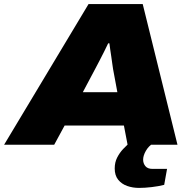

<svg xmlns="http://www.w3.org/2000/svg" viewBox="-57 -708 943 939"><path d="M-37 0 376 -688H641L811 0H567L549 -94H259L208 0ZM348 -257H517L496 -370Q494 -382 492 -397.5Q490 -413 487.5 -429.5Q485 -446 482.5 -463Q480 -480 478 -496H472Q463 -476 451.5 -454Q440 -432 429 -410Q418 -388 408 -370ZM623 211Q592 211 565 201.5Q538 192 521 171Q504 150 504 116Q504 86 516 62.5Q528 39 545 21Q562 3 578 -12H694L693 -8Q670 6 656.5 29.5Q643 53 643 73Q643 91 654 104.5Q665 118 689 118H760L746 196Q719 203 685 207Q651 211 623 211Z"/></svg>

Font: Archivo SemiExpanded Black
Style: Italic
Weight: 900
Width: 6
Italic angle: -10°
Designer: Hector Gatti
Foundry: Omnibus-Type
Version: Version 2.001